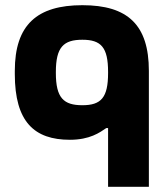

<svg xmlns="http://www.w3.org/2000/svg" viewBox="-20 -529 648 739"><path d="M37 -256V-244C37 -60 112 9 249 9C326 9 364 -19 389 -36H396V190H553V-256C553 -434 471 -509 297 -509C123 -509 37 -434 37 -256ZM195 -248V-252C195 -348 225 -376 297 -376C369 -376 396 -347 396 -252V-248C396 -153 369 -124 297 -124C225 -124 195 -152 195 -248Z"/></svg>

Font: LT Wave Text Black
Style: Regular
Weight: 900
Designer: Daniel Lyons
Version: Version 2.5 (Glyphs App)